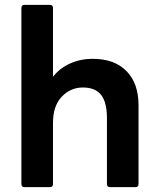

<svg xmlns="http://www.w3.org/2000/svg" viewBox="-20 -770 654 790"><path d="M81 0Q68 0 68 -13V-737Q68 -750 81 -750H185Q198 -750 198 -737V-454Q226 -490 269 -509Q312 -528 361 -528Q451 -528 500.5 -477.5Q550 -427 550 -337V-13Q550 0 537 0H433Q420 0 420 -13V-284Q420 -349 396 -379.5Q372 -410 321 -410Q270 -410 234 -372Q198 -334 198 -264V-13Q198 0 185 0Z"/></svg>

Font: LINE Seed Sans TH
Style: Bold
Weight: 700
Designer: Dalton Maag Ltd | Thai characters by Cadson Demak Co.,Ltd.
Foundry: Dalton Maag Ltd
Version: Version 1.002